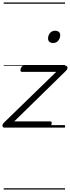

<svg xmlns="http://www.w3.org/2000/svg" viewBox="-30 -1030 565 1550"><path d="M8 0Q-10 0 -10 -14Q-10 -28 0 -38L424 -450H148Q139 -450 136 -456Q133 -462 137 -475Q141 -487 147.5 -493.5Q154 -500 163 -500H497Q507 -500 511.5 -493.5Q516 -487 514.5 -478Q513 -469 504 -460L85 -50H375Q384 -50 386.5 -44Q389 -38 385 -23Q382 -12 375.5 -6Q369 0 359 0ZM399 -683Q381 -683 369.5 -692Q358 -701 358 -719Q358 -743 373 -762.5Q388 -782 416 -782Q433 -782 444.5 -773Q456 -764 456 -745Q456 -722 441 -702.5Q426 -683 399 -683ZM0 490H495V500H0ZM0 -20H495V0H0ZM0 -505H495V-500H0ZM0 -1010H495V-1000H0Z"/></svg>

Font: Playwrite AU TAS Guides
Style: Regular
Weight: 400
Designer: Veronika Burian, José Scaglione
Foundry: TypeTogether
Version: Version 1.003